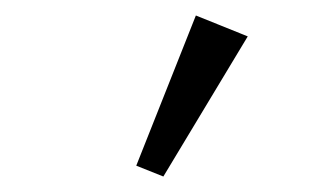

<svg xmlns="http://www.w3.org/2000/svg" viewBox="-20 -759 412 248"><path d="M191 -531 156 -545 233 -739 300 -712Z"/></svg>

Font: Zen Kaku Gothic New
Style: Regular
Weight: 400
Designer: Yoshimichi Ohira
Foundry: Positype
Version: Version 1.001